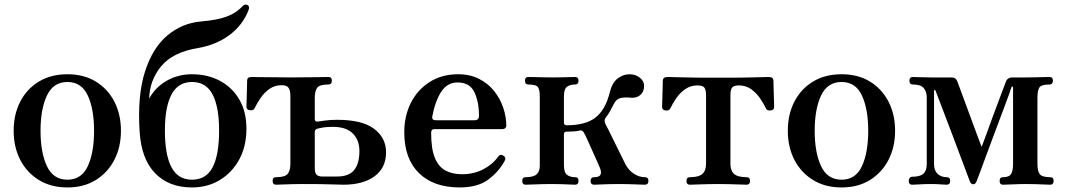

<svg xmlns="http://www.w3.org/2000/svg" viewBox="-20 -811 4676 843"><path d="M276 12Q204 12 151 -20.5Q98 -53 69 -109Q40 -165 40 -237Q40 -309 69 -365Q98 -421 151 -453Q204 -485 276 -485Q348 -485 400.5 -453Q453 -421 482 -365Q511 -309 511 -237Q511 -165 482 -109Q453 -53 400.5 -20.5Q348 12 276 12ZM276 -22Q338 -22 365.5 -81.5Q393 -141 393 -237Q393 -332 365.5 -391.5Q338 -451 276 -451Q214 -451 186 -391.5Q158 -332 158 -237Q158 -141 186 -81.5Q214 -22 276 -22Z M823 12Q721 12 660.5 -51Q600 -114 593 -234Q583 -392 616.5 -496.5Q650 -601 715 -655.5Q780 -710 865 -717Q920 -722 954 -731.5Q988 -741 1009 -754.5Q1030 -768 1044 -783Q1055 -795 1066.5 -789Q1078 -783 1071 -766Q1046 -701 988 -657.5Q930 -614 849 -600Q739 -582 688 -520.5Q637 -459 635 -378Q662 -428 712 -456.5Q762 -485 823 -485Q891 -485 945 -456.5Q999 -428 1030.5 -374.5Q1062 -321 1062 -246Q1062 -169 1030.5 -111Q999 -53 945 -20.5Q891 12 823 12ZM823 -22Q885 -22 913.5 -76.5Q942 -131 942 -238Q942 -341 913.5 -396Q885 -451 823 -451Q762 -451 733 -396Q704 -341 704 -238Q704 -131 733 -76.5Q762 -22 823 -22Z M1192 0Q1177 0 1177 -17Q1177 -33 1192 -33Q1231 -33 1243 -47.5Q1255 -62 1255 -92V-390Q1255 -414 1247 -425.5Q1239 -437 1217 -437Q1186 -437 1163 -420.5Q1140 -404 1124 -380.5Q1108 -357 1098 -336Q1093 -325 1077.5 -327Q1062 -329 1062 -342Q1062 -346 1062.5 -360.5Q1063 -375 1063.5 -394Q1064 -413 1064.5 -430Q1065 -447 1065 -454Q1065 -466 1070 -469.5Q1075 -473 1087 -473Q1089 -473 1109.5 -472.5Q1130 -472 1158 -472Q1186 -472 1212 -471.5Q1238 -471 1250 -471Q1313 -471 1362 -472Q1411 -473 1422 -473Q1437 -473 1437 -457Q1437 -440 1422 -440Q1383 -440 1372.5 -425.5Q1362 -411 1362 -381V-288Q1362 -277 1374 -277Q1382 -278 1405.5 -281.5Q1429 -285 1460 -285Q1570 -285 1622.5 -245.5Q1675 -206 1675 -142Q1675 -74 1624.5 -37Q1574 0 1488 0Q1473 0 1432.5 -1.5Q1392 -3 1309 -3Q1292 -3 1267 -2.5Q1242 -2 1221 -1Q1200 0 1192 0ZM1395 -36H1460Q1512 -36 1535 -64.5Q1558 -93 1558 -148Q1558 -196 1529 -225Q1500 -254 1442 -254Q1415 -254 1400 -251.5Q1385 -249 1377 -247Q1362 -244 1362 -232V-73Q1362 -53 1369.5 -44.5Q1377 -36 1395 -36Z M1998 12Q1884 12 1819.5 -51Q1755 -114 1755 -230Q1755 -302 1784 -359.5Q1813 -417 1866.5 -451Q1920 -485 1991 -485Q2045 -485 2085 -464Q2125 -443 2151 -409.5Q2177 -376 2190 -336.5Q2203 -297 2203 -260Q2203 -244 2183 -244H1887Q1873 -244 1873 -228Q1873 -158 1889 -118.5Q1905 -79 1935.5 -62.5Q1966 -46 2008 -46Q2059 -46 2100.5 -67Q2142 -88 2167 -123Q2177 -137 2191 -127Q2204 -119 2195 -103Q2169 -56 2123 -22Q2077 12 1998 12ZM1894 -283H2063Q2083 -283 2083 -302Q2083 -365 2062.5 -407Q2042 -449 1989 -449Q1944 -449 1917.5 -408.5Q1891 -368 1878 -300Q1875 -283 1894 -283Z M2288 0Q2273 0 2273 -17Q2273 -33 2288 -33Q2322 -33 2336 -45.5Q2350 -58 2350 -83V-390Q2350 -416 2342 -428Q2334 -440 2300 -440Q2285 -440 2285 -457Q2285 -473 2300 -473Q2308 -473 2327.5 -472.5Q2347 -472 2370.5 -471.5Q2394 -471 2411 -471Q2437 -471 2465.5 -472Q2494 -473 2505 -473Q2520 -473 2520 -457Q2520 -440 2505 -440Q2483 -440 2469.5 -430Q2456 -420 2456 -388V-272Q2456 -261 2468 -261Q2552 -261 2595.5 -295.5Q2639 -330 2658 -408Q2668 -448 2692 -466.5Q2716 -485 2744 -485Q2770 -485 2789 -470Q2808 -455 2808 -434Q2808 -408 2791.5 -394Q2775 -380 2751 -382Q2717 -385 2701 -379.5Q2685 -374 2676 -356Q2666 -336 2657 -320.5Q2648 -305 2639 -294Q2631 -284 2638 -267Q2643 -258 2655.5 -233Q2668 -208 2682.5 -178Q2697 -148 2709.5 -123.5Q2722 -99 2726 -90Q2740 -63 2763.5 -48Q2787 -33 2811 -33Q2827 -33 2827 -17Q2827 0 2811 0Q2804 0 2783 -1Q2762 -2 2738.5 -2.5Q2715 -3 2697 -3Q2680 -3 2657 -2.5Q2634 -2 2615 -1Q2596 0 2589 0Q2573 0 2573 -17Q2573 -33 2589 -33Q2611 -33 2616.5 -44Q2622 -55 2614 -74Q2612 -79 2602.5 -100.5Q2593 -122 2581 -148.5Q2569 -175 2559 -197.5Q2549 -220 2544 -228Q2537 -241 2526 -238Q2513 -235 2498.5 -234Q2484 -233 2468 -233Q2456 -233 2456 -222V-86Q2456 -54 2469.5 -43.5Q2483 -33 2505 -33Q2520 -33 2520 -17Q2520 0 2505 0Q2498 0 2480 -1Q2462 -2 2441.5 -2.5Q2421 -3 2404 -3Q2387 -3 2362.5 -2.5Q2338 -2 2317 -1Q2296 0 2288 0Z M3009 0Q2994 0 2994 -17Q2994 -33 3009 -33Q3048 -33 3064 -47.5Q3080 -62 3080 -92V-393Q3080 -417 3072.5 -426.5Q3065 -436 3042 -436Q3012 -436 2988.5 -419.5Q2965 -403 2949 -379.5Q2933 -356 2923 -335Q2918 -324 2902.5 -326Q2887 -328 2887 -341Q2887 -345 2887.5 -359.5Q2888 -374 2888.5 -393Q2889 -412 2889.5 -429Q2890 -446 2890 -453Q2890 -465 2895.5 -469Q2901 -473 2912 -473Q2914 -473 2932 -472.5Q2950 -472 2975 -471.5Q3000 -471 3023 -470.5Q3046 -470 3058 -470H3209Q3226 -470 3249.5 -470.5Q3273 -471 3296 -471.5Q3319 -472 3335.5 -472.5Q3352 -473 3354 -473Q3365 -473 3370.5 -469Q3376 -465 3376 -453Q3376 -446 3376.5 -429Q3377 -412 3377.5 -393Q3378 -374 3378.5 -359.5Q3379 -345 3379 -341Q3379 -328 3363.5 -326Q3348 -324 3343 -335Q3333 -356 3317 -379.5Q3301 -403 3278 -419.5Q3255 -436 3224 -436Q3202 -436 3194.5 -426.5Q3187 -417 3187 -393V-92Q3187 -62 3203 -47.5Q3219 -33 3258 -33Q3273 -33 3273 -17Q3273 0 3258 0Q3251 0 3227.5 -1Q3204 -2 3178 -2.5Q3152 -3 3134 -3Q3117 -3 3090 -2.5Q3063 -2 3040 -1Q3017 0 3009 0Z M3675 12Q3603 12 3550 -20.5Q3497 -53 3468 -109Q3439 -165 3439 -237Q3439 -309 3468 -365Q3497 -421 3550 -453Q3603 -485 3675 -485Q3747 -485 3799.5 -453Q3852 -421 3881 -365Q3910 -309 3910 -237Q3910 -165 3881 -109Q3852 -53 3799.5 -20.5Q3747 12 3675 12ZM3675 -22Q3737 -22 3764.5 -81.5Q3792 -141 3792 -237Q3792 -332 3764.5 -391.5Q3737 -451 3675 -451Q3613 -451 3585 -391.5Q3557 -332 3557 -237Q3557 -141 3585 -81.5Q3613 -22 3675 -22Z M3985 0Q3970 0 3970 -17Q3970 -24 3974 -29.5Q3978 -35 3985 -35Q4020 -35 4034.5 -48.5Q4049 -62 4049 -90V-383Q4049 -408 4036 -424Q4023 -440 3988 -440Q3973 -440 3973 -457Q3973 -473 3988 -473Q3999 -473 4020 -472Q4041 -471 4067 -471H4156Q4168 -471 4174 -466.5Q4180 -462 4183 -454Q4185 -449 4194 -424.5Q4203 -400 4216 -365Q4229 -330 4243 -292Q4257 -254 4269.5 -220Q4282 -186 4290 -166Q4298 -186 4310 -219.5Q4322 -253 4336 -291Q4350 -329 4363 -363.5Q4376 -398 4385 -422Q4394 -446 4396 -451Q4403 -471 4425 -471H4483Q4501 -471 4522.5 -471.5Q4544 -472 4562.5 -472.5Q4581 -473 4588 -473Q4603 -473 4603 -457Q4603 -440 4588 -440Q4551 -440 4543 -426Q4535 -412 4535 -383V-90Q4535 -62 4544.5 -47.5Q4554 -33 4591 -33Q4606 -33 4606 -17Q4606 0 4591 0Q4584 0 4564.5 -1Q4545 -2 4523 -2.5Q4501 -3 4483 -3Q4457 -3 4426 -1.5Q4395 0 4384 0Q4369 0 4369 -17Q4369 -33 4384 -33Q4411 -33 4419.5 -47.5Q4428 -62 4428 -92V-427Q4428 -431 4425 -431Q4422 -431 4421 -428Q4421 -426 4410 -396Q4399 -366 4382 -320.5Q4365 -275 4345.5 -223.5Q4326 -172 4309 -125.5Q4292 -79 4280.5 -48Q4269 -17 4267 -13Q4262 -2 4253 -2Q4244 -2 4239 -13Q4238 -15 4227 -44.5Q4216 -74 4199 -119Q4182 -164 4163 -215Q4144 -266 4126.5 -311Q4109 -356 4098.5 -384.5Q4088 -413 4087 -414Q4086 -416 4083.5 -415.5Q4081 -415 4081 -412V-91Q4081 -62 4097 -47.5Q4113 -33 4136 -33Q4152 -33 4152 -17Q4152 0 4136 0Q4126 0 4109.5 -1.5Q4093 -3 4067 -3Q4041 -3 4018.5 -1.5Q3996 0 3985 0Z"/></svg>

Font: Zen Antique Soft
Style: Regular
Weight: 400
Designer: Yoshimichi Ohira
Foundry: Positype
Version: Version 1.001